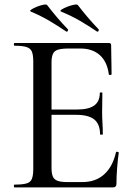

<svg xmlns="http://www.w3.org/2000/svg" viewBox="-20 -811 582 831"><path d="M399 -675Q362 -700 326 -721Q290 -742 244 -761Q238 -764 247 -770Q256 -776 271.5 -782Q287 -788 300.5 -790.5Q314 -793 317 -789Q337 -763 359 -737Q381 -711 407 -684Q409 -681 406 -676.5Q403 -672 399 -675ZM266 -675Q229 -700 193.5 -721Q158 -742 113 -761Q107 -764 116 -770Q125 -776 140 -782Q155 -788 168 -790.5Q181 -793 184 -789Q204 -763 226 -737Q248 -711 274 -684Q276 -681 273 -676.5Q270 -672 266 -675ZM469 0H43Q40 0 40 -6Q40 -12 43 -12Q77 -12 94.5 -17Q112 -22 118 -37Q124 -52 124 -81V-544Q124 -573 118 -587.5Q112 -602 94.5 -607.5Q77 -613 43 -613Q40 -613 40 -619Q40 -625 43 -625H451Q461 -625 461 -616L463 -490Q463 -487 457.5 -486.5Q452 -486 451 -489Q444 -544 412 -572.5Q380 -601 328 -601H277Q247 -601 231 -596Q215 -591 209 -577.5Q203 -564 203 -540V-85Q203 -61 208.5 -47.5Q214 -34 229 -28.5Q244 -23 271 -23H337Q394 -23 431 -56.5Q468 -90 482 -152Q482 -155 488 -154Q494 -153 494 -150Q490 -123 487 -85Q484 -47 484 -15Q484 0 469 0ZM413 -230Q413 -273 388.5 -293.5Q364 -314 310 -314H165V-337H313Q364 -337 388 -354.5Q412 -372 412 -409Q412 -411 417.5 -411Q423 -411 423 -409Q423 -378 422.5 -361Q422 -344 422 -325Q422 -302 423.5 -279Q425 -256 425 -230Q425 -228 419 -228Q413 -228 413 -230Z"/></svg>

Font: Cormorant Medium
Style: Regular
Weight: 500
Designer: Christian Thalmann (Catharsis Fonts)
Foundry: Catharsis Fonts
Version: Version 4.000